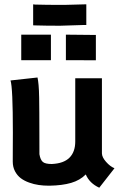

<svg xmlns="http://www.w3.org/2000/svg" viewBox="-20 -854 558 882"><path d="M376.5 -834V-739.3H368.2Q269 -735.8 255.9 -735.8Q190.9 -735.8 141.1 -737.3L132.3 -737.8V-834L141.6 -833Q189 -831.5 274.4 -831.5Q290.5 -831.5 324.2 -832.8Q357.9 -834 368.2 -834ZM282.7 -694.8 420.4 -693.4V-577.1L282.7 -577.6ZM77.6 -694.8H213.9V-577.6H77.6ZM436 8.3Q391.1 -12.2 374 -52.7Q347.7 -25.9 306.9 -13.9Q266.1 -2 208 -1H203.6Q180.2 -1 158 -4.2Q135.7 -7.3 113.5 -15.4Q91.3 -23.4 75.2 -35.6Q59.1 -47.9 48.8 -67.4Q38.6 -86.9 38.6 -111.8Q38.6 -130.9 38.8 -176.3Q39.1 -221.7 39.1 -246.1Q39.1 -452.1 28.3 -484.4L152.3 -498Q155.3 -484.9 157.2 -463.1Q159.2 -441.4 159.9 -404.1Q160.6 -366.7 160.6 -335.7Q160.6 -304.7 160.9 -244.4Q161.1 -184.1 161.1 -145.5Q165.5 -119.6 176.8 -110.1Q188 -100.6 217.8 -100.6Q272.5 -103 299.1 -129.6Q325.7 -156.2 325.7 -204.1V-494.6H448.2V-149.4Q448.7 -131.3 467.3 -110.4Q485.8 -89.4 505.9 -81.1Z"/></svg>

Font: Fantasque Sans Mono
Style: Bold
Weight: 700
Monospace: yes
Designer: Jany Belluz
Version: Version 1.8.0 ; ttfautohint (v1.8.2)